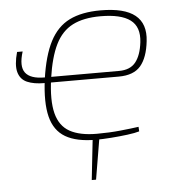

<svg xmlns="http://www.w3.org/2000/svg" viewBox="-49 -538 695 753"><g transform="rotate(-5 298.0 -162.0)"><path d="M328 -5 299 168H282L301 -5ZM312 12Q236 12 192.5 -13.5Q149 -39 135 -95Q121 -151 133 -242Q146 -334 174.5 -389Q203 -444 251.5 -468Q300 -492 374 -492Q468 -492 510 -458Q552 -424 544 -356Q537 -292 509.5 -259.5Q482 -227 423 -227H130Q89 -227 62.5 -238.5Q36 -250 28 -279Q20 -308 34 -358H56Q38 -301 57.5 -275Q77 -249 133 -249H426Q470 -249 491.5 -276Q513 -303 519 -354Q526 -414 489 -441.5Q452 -469 372 -469Q305 -469 262 -447Q219 -425 194.5 -375.5Q170 -326 158 -243Q146 -157 159 -106Q172 -55 211.5 -33Q251 -11 318 -11Q367 -11 411 -15.5Q455 -20 483 -24L484 -6Q468 -1 437 3Q406 7 372 9.5Q338 12 312 12Z"/></g></svg>

Font: Exo 2 Thin
Style: Italic
Weight: 250
Italic angle: -8°
Designer: Natanael Gama
Foundry: Natanael Gama
Version: Version 2.010